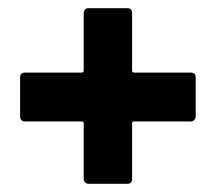

<svg xmlns="http://www.w3.org/2000/svg" viewBox="-20 -537 526 468"><path d="M184 -100V-237Q184 -241 179 -241H40Q35 -241 32 -244.5Q29 -248 29 -253V-349Q29 -354 32 -357Q35 -360 40 -360H179Q184 -360 184 -365V-505Q184 -510 187 -513.5Q190 -517 195 -517H291Q302 -517 302 -505V-365Q302 -360 307 -360H445Q457 -360 457 -349V-253Q457 -248 453.5 -244.5Q450 -241 445 -241H307Q302 -241 302 -237V-100Q302 -95 299 -92Q296 -89 291 -89H195Q191 -89 187.5 -92.5Q184 -96 184 -100Z"/></svg>

Font: Barlow GEO Bold
Style: Regular
Weight: 700
Designer: Jeremy Tribby
Foundry: Tribby Type
Version: Version 1.408